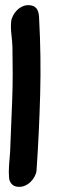

<svg xmlns="http://www.w3.org/2000/svg" viewBox="-20 -721 255 741"><path d="M50 0Q64 1 76.5 -4.5Q89 -10 98.5 -19.5Q108 -29 114 -40.5Q120 -52 121 -63Q131 -209 135 -355.5Q139 -502 131 -649Q131 -658 129.5 -666.5Q128 -675 124.5 -682.5Q121 -690 113.5 -695Q106 -700 93 -701Q80 -702 67.5 -696.5Q55 -691 45.5 -681.5Q36 -672 30 -660Q24 -648 23 -637Q21 -614 24 -588.5Q27 -563 28 -540Q29 -488 29 -436.5Q29 -385 27 -333Q25 -283 23 -234Q21 -185 19 -134Q17 -111 15 -84Q13 -57 15 -35Q16 -21 25 -11Q34 -1 50 0Z"/></svg>

Font: Balpaq
Style: Regular
Weight: 400
Designer: Abay Emes
Version: Version 1.000